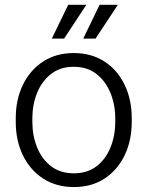

<svg xmlns="http://www.w3.org/2000/svg" viewBox="-20 -755 603 785"><path d="M44.4 -271.5Q44.4 -348.1 73.7 -408.4Q103 -468.8 156.2 -503.4Q209.5 -538.1 281.2 -538.1Q354 -538.1 407.2 -503.4Q460.4 -468.8 489.5 -408.4Q518.6 -348.1 518.6 -271.5V-256.8Q518.6 -180.2 489.5 -119.9Q460.4 -59.6 407.5 -24.9Q354.5 9.8 282.2 9.8Q210 9.8 156.5 -24.9Q103 -59.6 73.7 -119.9Q44.4 -180.2 44.4 -256.8ZM112.3 -256.8Q112.3 -200.7 131.6 -152.6Q150.9 -104.5 188.7 -75.4Q226.6 -46.4 282.2 -46.4Q337.4 -46.4 375 -75.4Q412.6 -104.5 431.9 -152.6Q451.2 -200.7 451.2 -256.8V-271.5Q451.2 -327.1 431.6 -375Q412.1 -422.9 374.5 -452.4Q336.9 -481.9 281.2 -481.9Q226.1 -481.9 188.5 -452.4Q150.9 -422.9 131.6 -375Q112.3 -327.1 112.3 -271.5ZM258.8 -735.4H333L242.2 -597.2H191.9ZM387.2 -735.4H461.9L370.6 -597.2H320.3Z"/></svg>

Font: Heebo Light
Style: Regular
Weight: 300
Designer: Oded Ezer
Foundry: Ezer Type House
Version: Version 3.100